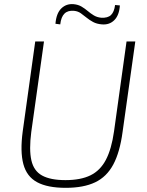

<svg xmlns="http://www.w3.org/2000/svg" viewBox="-20 -889 706 921"><path d="M629 -690 568 -256Q555 -159 523.5 -100Q492 -41 436.5 -14.5Q381 12 295 12Q208 12 158 -15Q108 -42 92 -102Q76 -162 89 -259L149 -690H191L130 -256Q119 -171 130.5 -120Q142 -69 182 -47Q222 -25 294 -25Q367 -25 414 -48Q461 -71 488 -122.5Q515 -174 527 -259L587 -690ZM333 -869Q355 -867 371 -857.5Q387 -848 400.5 -836.5Q414 -825 429.5 -815.5Q445 -806 465 -804Q497 -802 512.5 -817Q528 -832 532 -865L555 -863Q552 -816 528.5 -792.5Q505 -769 469 -772Q444 -774 426.5 -783.5Q409 -793 395 -804.5Q381 -816 367.5 -825.5Q354 -835 336 -837Q306 -840 289.5 -824Q273 -808 269 -772L246 -775Q250 -825 274 -848.5Q298 -872 333 -869Z"/></svg>

Font: Exo 2 ExtraLight
Style: Italic
Weight: 250
Italic angle: -8°
Designer: Natanael Gama
Foundry: Natanael Gama
Version: Version 2.010